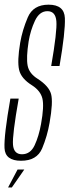

<svg xmlns="http://www.w3.org/2000/svg" viewBox="-31 -700 305 842"><path d="M4.5 122H21L75.5 43.5H46ZM61 5Q131 5 153.8 -49.2Q176.5 -103.5 186.5 -162Q202.5 -252.5 193 -287.5Q183.5 -322.5 134 -354.5Q97 -377.5 90.2 -412.2Q83.5 -447 94.5 -518Q102.5 -566.5 122.2 -608.8Q142 -651 177 -651Q212.5 -651 216.2 -607.2Q220 -563.5 193.5 -410.5H230Q256 -562 253.5 -620.8Q251 -679.5 182 -679.5Q114.5 -679.5 90.8 -623.8Q67 -568 57.5 -512.5Q44 -432 52.8 -393.8Q61.5 -355.5 110 -325.5Q147 -301.5 155 -267.5Q163 -233.5 149 -156.5Q139.5 -103 121 -63.2Q102.5 -23.5 65.5 -23.5Q29.5 -23.5 26 -65Q22.5 -106.5 51 -267.5H14.5Q-14 -106 -11.2 -50.5Q-8.5 5 61 5Z"/></svg>

Font: Anybody ExtraCondensed ExtraLight
Style: Italic
Weight: 250
Width: 2
Italic angle: -10°
Version: Version 1.113;gftools[0.9.25]